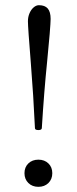

<svg xmlns="http://www.w3.org/2000/svg" viewBox="-20 -703 294 735"><path d="M113.8 -212.4Q107.9 -338.4 98.1 -460.4Q86.9 -599.1 86.9 -621.6Q86.9 -638.2 93 -652.3Q99.1 -666.5 108.9 -674.8Q118.7 -683.1 128.9 -683.1Q151.9 -683.1 162.8 -670.4Q173.8 -657.7 173.8 -630.4Q173.8 -618.2 170.2 -573Q166.5 -527.8 160.2 -464.8Q148.9 -355 140.1 -212.4Q139.6 -205.1 127 -205.1Q113.8 -205.1 113.8 -212.4ZM127 -91.8Q150.4 -91.8 165.3 -77.4Q180.2 -63 180.2 -40Q180.2 -17.1 165.3 -2.4Q150.4 12.2 127 12.2Q103.5 12.2 88.6 -2.4Q73.7 -17.1 73.7 -40Q73.7 -63 88.6 -77.4Q103.5 -91.8 127 -91.8Z"/></svg>

Font: JuniusX Light
Style: Regular
Weight: 300
Designer: Peter S. Baker
Foundry: Briery Creek Software
Version: Version 1.008